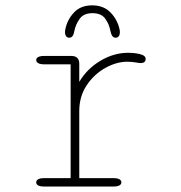

<svg xmlns="http://www.w3.org/2000/svg" viewBox="-20 -680 659 700"><path d="M269 -30.5H394Q408 -30.5 415.2 -26.5Q422.5 -22.5 422.5 -15Q422.5 -8 415.2 -4Q408 0 394 0H140.5Q126.5 0 119.2 -4Q112 -8 112 -15Q112 -22.5 119.2 -26.5Q126.5 -30.5 140.5 -30.5H237.5V-445.5H140.5Q126.5 -445.5 119.2 -449.8Q112 -454 112 -461Q112 -468 119.2 -472Q126.5 -476 140.5 -476H240.5Q254.5 -476 261.8 -468.8Q269 -461.5 269 -447.5V-381.5Q297 -429 345.8 -458.2Q394.5 -487.5 447 -487.5Q471 -487.5 491 -482.5Q511 -477.5 511 -464.5Q511 -457.5 506.2 -453.8Q501.5 -450 493.5 -450Q491 -450 487 -450.5Q483 -451 477.5 -452Q470 -453.5 461.2 -454.2Q452.5 -455 444.5 -455Q404.5 -455 363.8 -432.2Q323 -409.5 296 -369Q269 -328.5 269 -275ZM401.5 -542.5Q393.5 -542.5 389 -549.5Q384.5 -556.5 382 -569.5Q378 -591.5 363.8 -611.8Q349.5 -632 317 -632Q285 -632 270.5 -611.5Q256 -591 251.5 -569Q249.5 -556 245 -549.2Q240.5 -542.5 232 -542.5Q225.5 -542.5 221.2 -547.8Q217 -553 217 -563Q217 -565 217.2 -567.5Q217.5 -570 218 -572.5Q225 -608 249.5 -634.2Q274 -660.5 316 -660.5Q358 -660.5 383.2 -634.2Q408.5 -608 416 -572.5Q416.5 -570 416.8 -567.5Q417 -565 417 -563Q417 -553 412.8 -547.8Q408.5 -542.5 401.5 -542.5Z"/></svg>

Font: Sono ExtraLight
Style: Regular
Weight: 200
Designer: Tyler Finck
Foundry: Tyler Finck
Version: Version 2.112